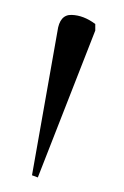

<svg xmlns="http://www.w3.org/2000/svg" viewBox="-20 -744 171 264"><path d="M32 -500 24 -503 59 -701Q62 -724 78.5 -723.5Q95 -723 111 -711V-702Z"/></svg>

Font: Noto Serif Display Condensed ExtraLight
Style: Regular
Weight: 200
Width: 3
Designer: Monotype Design Team
Foundry: Monotype Imaging Inc.
Version: Version 2.009